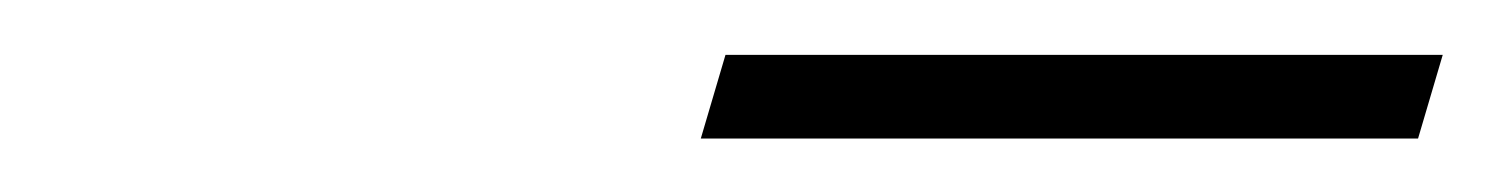

<svg xmlns="http://www.w3.org/2000/svg" viewBox="-20 -686 546 70"><path d="M235.5 -635.5 244.5 -666H506L497 -635.5Z"/></svg>

Font: Newsreader 72pt Light
Style: Italic
Weight: 300
Italic angle: -17°
Designer: Hugues Gentile
Foundry: Production Type
Version: Version 1.003; ttfautohint (v1.8.3)